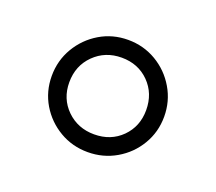

<svg xmlns="http://www.w3.org/2000/svg" viewBox="-57 -873 434 386"><g transform="rotate(20 160.0 -680.0)"><path d="M160 -560Q127 -560 99.8 -576Q72.5 -592 56.2 -619.2Q40 -646.5 40 -679.5Q40 -712.5 56.2 -740Q72.5 -767.5 99.8 -783.8Q127 -800 160 -800Q193 -800 220.5 -783.8Q248 -767.5 264.2 -740Q280.5 -712.5 280.5 -679.5Q280.5 -646.5 264.2 -619.2Q248 -592 220.5 -576Q193 -560 160 -560ZM160 -598Q195.5 -598 218.8 -621.2Q242 -644.5 242 -679.5Q242 -715 218.8 -738.5Q195.5 -762 160 -762Q125 -762 101.2 -738.5Q77.5 -715 77.5 -679.5Q77.5 -644.5 101.2 -621.2Q125 -598 160 -598Z"/></g></svg>

Font: Bodoni Moda
Style: Regular
Weight: 400
Designer: Owen Earl
Foundry: indestructible type
Version: Version 2.005